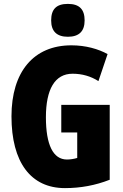

<svg xmlns="http://www.w3.org/2000/svg" viewBox="-20 -957 633 987"><path d="M329 -937C269 -937 243 -909 243 -852C243 -796 272 -768 329 -768C386 -768 415 -796 415 -852C415 -908 389 -937 329 -937ZM295 -418V-276H377V-145C360 -140 342 -137 324 -137C253 -137 216 -213 216 -354C216 -498 262 -578 353 -578C402 -578 447 -565 486 -540L533 -679C486 -705 421 -724 347 -724C153 -724 39 -588 39 -359C39 -123 138 10 314 10C394 10 470 -4 544 -33V-418Z"/></svg>

Font: Noto Sans Devanagari ExtraCondensed Black
Style: Regular
Weight: 900
Width: 2
Designer: Jelle Bosma - Monotype Design Team
Foundry: Monotype Imaging Inc.
Version: Version 2.004